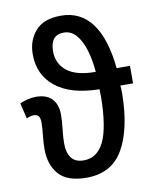

<svg xmlns="http://www.w3.org/2000/svg" viewBox="-86 -831 734 907"><g transform="rotate(-10 281.0 -377.5)"><path d="M256 10Q164 10 123.5 -36Q83 -82 83 -157Q83 -187 87 -224Q91 -261 91 -283Q91 -306 83.5 -315Q76 -324 61 -324Q46 -324 26 -315L8 -390Q23 -397 44 -402.5Q65 -408 86 -408Q136 -408 162 -381Q188 -354 188 -305Q188 -273 183.5 -235Q179 -197 179 -167Q179 -124 197.5 -98.5Q216 -73 257 -73Q322 -73 354.5 -140Q387 -207 389 -354Q389 -362 388.5 -372.5Q388 -383 388 -391Q251 -393 178.5 -451Q106 -509 106 -608Q106 -674 145.5 -719.5Q185 -765 268 -765Q362 -765 416.5 -691.5Q471 -618 485 -475H549V-391H488Q489 -383 489.5 -373Q490 -363 490 -353Q488 -183 432.5 -86.5Q377 10 256 10ZM385 -475Q380 -534 365.5 -581.5Q351 -629 326.5 -656.5Q302 -684 268 -684Q203 -684 203 -605Q203 -546 247.5 -510.5Q292 -475 385 -475Z"/></g></svg>

Font: Noto Sans Condensed Medium
Style: Regular
Weight: 500
Width: 3
Designer: Monotype Design Team
Foundry: Monotype Imaging Inc.
Version: Version 2.013; ttfautohint (v1.8.4.7-5d5b)